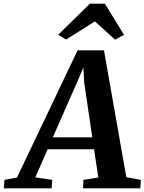

<svg xmlns="http://www.w3.org/2000/svg" viewBox="-94 -1018 781 1038"><path d="M-73.5 0 -69.5 -45.5 -2 -58.5 325.5 -746H468L589 -60L667.5 -45.5L664.5 0H355L357 -45.5L437.5 -58.5L414.5 -211H163.5L97 -59L188.5 -45.5L185 0ZM191.5 -275.5H405L361.5 -569.5L356.5 -653L323.5 -575ZM220.5 -830 392 -998H473L576.5 -829.5L528 -803.5Q501 -828 473.8 -853Q446.5 -878 419 -902.5Q380.5 -878 341.5 -853.2Q302.5 -828.5 263 -804.5Z"/></svg>

Font: Merriweather 24pt
Style: Bold Italic
Weight: 700
Italic angle: -7.8°
Designer: Eben Sorkin
Foundry: Eben Sorkin
Version: Version 2.101